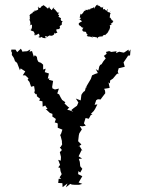

<svg xmlns="http://www.w3.org/2000/svg" viewBox="-20 -800 608 828"><path d="M395 -640C394 -639 400 -640 400 -633C401 -646 420 -641 422 -644C428 -640 420 -654 422 -647C431 -647 434 -655 433 -644C431 -653 446 -654 445 -664C446 -655 441 -659 443 -657C447 -661 452 -678 450 -668C457 -685 455 -685 453 -690C460 -696 466 -691 457 -698C468 -700 464 -705 469 -709C469 -706 471 -709 465 -712C460 -711 460 -724 452 -725C455 -725 453 -738 457 -744C445 -743 456 -745 458 -753C454 -742 437 -747 443 -761C450 -754 437 -752 435 -757C432 -757 431 -766 424 -758C424 -774 428 -777 425 -768H415C405 -782 399 -771 401 -780C391 -777 391 -768 386 -762C388 -780 386 -760 365 -764C378 -763 368 -758 359 -759C354 -756 364 -753 345 -760C359 -759 343 -747 352 -757C335 -750 346 -749 330 -737C334 -741 327 -732 326 -743C327 -726 321 -725 325 -723C330 -729 330 -711 317 -718C317 -717 332 -714 333 -707C320 -702 318 -699 320 -694C321 -689 333 -686 327 -686C331 -691 325 -682 340 -680C331 -672 335 -663 346 -663C336 -670 353 -658 350 -664C353 -661 349 -657 359 -649C350 -647 350 -657 358 -643C366 -643 370 -642 381 -638C377 -648 381 -632 375 -644C382 -637 398 -644 391 -638ZM174 -640C171 -643 188 -650 179 -637C182 -642 200 -651 195 -646C196 -648 205 -641 215 -654C209 -644 214 -653 214 -660C218 -653 213 -653 223 -658C232 -659 226 -655 222 -672C235 -678 243 -670 229 -680C234 -672 243 -679 237 -684C241 -697 249 -685 246 -703C249 -699 243 -697 250 -709C233 -711 251 -708 242 -714C241 -722 250 -718 232 -728C239 -739 233 -734 230 -737C236 -745 230 -752 236 -745C227 -745 232 -741 217 -759C217 -759 212 -764 208 -759C220 -769 211 -772 203 -756C193 -765 190 -771 186 -769C199 -772 196 -770 186 -763C172 -775 185 -765 165 -780C173 -774 158 -778 156 -767C163 -765 163 -770 146 -765C148 -774 146 -771 143 -769C149 -755 139 -757 139 -756C131 -751 120 -751 134 -756C124 -744 119 -753 121 -744C108 -740 104 -730 110 -728C118 -729 115 -739 115 -735C104 -727 108 -712 116 -718C107 -718 107 -717 107 -715C113 -703 110 -700 111 -691C98 -683 106 -690 118 -694C117 -675 121 -677 105 -672C115 -677 119 -678 112 -669C117 -667 131 -663 126 -661C136 -651 123 -661 131 -646C139 -660 131 -641 145 -655C153 -651 152 -637 143 -642C156 -632 162 -644 156 -643C157 -642 165 -633 180 -636ZM452 -580 437 -576 440 -568 428 -559 436 -548 426 -536 418 -523 412 -520 408 -513 404 -495 393 -502 402 -485 390 -481 377 -475 372 -460C366 -449 359 -439 353 -428L352 -421L350 -423L345 -403V-409L336 -399L331 -391L328 -367L307 -375L318 -358L312 -344L298 -334L287 -325L296 -318L278 -325L270 -326L279 -338H275L258 -354L262 -359L248 -369C243 -376 239 -385 235 -393L227 -397L234 -418L217 -414L206 -419L205 -426L209 -451L191 -456L193 -463L186 -460L191 -483L173 -489L177 -504L166 -500V-521L157 -529L146 -533L141 -542L139 -555L130 -562L126 -555L118 -580L107 -577L111 -587L97 -579L81 -578L78 -576L70 -590L54 -575L47 -586H29L27 -572L32 -580L31 -563L38 -553L41 -547L46 -532V-536L54 -528C58 -518 62 -508 66 -497L69 -505L89 -492L78 -475H89L103 -462L99 -456L107 -447L114 -426L127 -429L130 -410L128 -400L136 -392L139 -396V-385L153 -374L149 -366L163 -363L164 -340L175 -345L185 -330H177L195 -313L206 -309V-296L205 -298L221 -287L216 -272L227 -269L229 -266V-249L249 -241L244 -225L239 -216L241 -215L247 -192V-186L248 -177L242 -167L238 -164L247 -153L238 -144L243 -123L242 -107L231 -111L239 -89L231 -78L239 -76L241 -62L246 -49L237 -35L244 -29H233L231 -11L249 -10L250 7L271 -9L264 8L283 -7L290 -4L303 -3H321L335 -7L319 -13L335 -40L317 -49L318 -62L326 -56L335 -72L326 -83L324 -103L323 -105L320 -115L334 -116L319 -126L332 -153L336 -149L323 -170L317 -167L331 -177L317 -191L320 -217L322 -225L333 -242L324 -257L335 -255L350 -258L342 -268L349 -291L363 -288L371 -303L379 -308L372 -309L384 -321L390 -330L400 -350L388 -348L395 -368L402 -372L414 -371L418 -377L434 -398L433 -409L429 -417L448 -420L453 -421L448 -445L454 -440L455 -453L467 -461L482 -479L487 -483L491 -480L488 -492L492 -506L498 -507L518 -512L513 -530V-531L530 -556L534 -564V-558L541 -562L543 -587L536 -577L534 -586L516 -574L513 -573L494 -577L480 -571L483 -579L460 -576L447 -581Z"/></svg>

Font: Charger Distortion
Style: 1
Weight: 400
Designer: Jasper
Foundry: Cannot Into Space Fonts
Version: Version 0.98